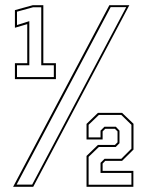

<svg xmlns="http://www.w3.org/2000/svg" viewBox="-20 -720 572 740"><path d="M37.5 -415V-476.5H85V-627L37.5 -613V-681L106.5 -700H147V-476.5H195.5V-415ZM45.5 -423H187.5V-468.5H139V-692H107.5L45.5 -675V-623.5L93 -638.5V-468.5H45.5ZM30.5 0 401.5 -700H478.5L108 0ZM44 -8.5H104L466.5 -692.5H406.5ZM313.5 0V-119L357.5 -161.5H423L433 -171.5V-213.5L423 -223.5H385.5L375.5 -213.5V-182.5H313.5V-242.5L357.5 -285H450.5L494.5 -243V-143.5L450.5 -100H385.5L375.5 -89.5V-61.5H494V0ZM321.5 -8H486.5V-53.5H367.5V-92.5L383 -108H447.5L486.5 -147V-239L447.5 -277H361L321.5 -239V-190.5H367.5V-216.5L382.5 -231.5H426.5L440.5 -216.5V-168L426 -153.5H361L321.5 -115.5Z"/></svg>

Font: Tourney Thin
Style: Regular
Weight: 100
Designer: Tyler Finck
Foundry: Etcetera Type Co
Version: Version 1.015